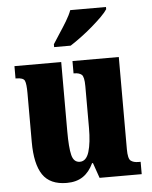

<svg xmlns="http://www.w3.org/2000/svg" viewBox="-54 -811 686 867"><g transform="rotate(-5 288.5 -378.0)"><path d="M214 10Q138 10 105 -39Q72 -88 72 -188V-409Q72 -452 65.5 -466Q59 -480 27 -480H24V-536H236V-222Q236 -148 244.5 -114Q253 -80 281 -80Q310 -80 322.5 -120.5Q335 -161 335 -230V-418Q335 -461 323.5 -470.5Q312 -480 290 -480H287V-536H497V-118Q497 -75 509.5 -65.5Q522 -56 544 -56H554V0H363L339 -69H335Q317 -30 287.5 -10Q258 10 214 10ZM210 -619Q223 -640 240 -665.5Q257 -691 273 -717.5Q289 -744 297 -766H459V-756Q451 -743 431.5 -723.5Q412 -704 386.5 -682Q361 -660 334 -640Q307 -620 285 -606H210Z"/></g></svg>

Font: Noto Serif Armenian ExtraCondensed Black
Style: Regular
Weight: 900
Width: 2
Designer: Monotype Design Team
Foundry: Monotype Imaging Inc.
Version: Version 2.008; ttfautohint (v1.8.4.7-5d5b)